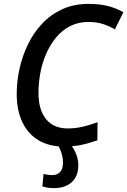

<svg xmlns="http://www.w3.org/2000/svg" viewBox="-20 -744 655 988"><path d="M258 224Q238 224 223.5 221.5Q209 219 198 215L204 151Q214 153 224.5 155Q235 157 250 157Q273 157 288.5 142Q304 127 304 93Q304 69 297 45.5Q290 22 276 0H343Q359 18 371 47Q383 76 383 107Q383 144 368 170Q353 196 325 210Q297 224 258 224ZM308 10Q231 10 177 -23Q123 -56 94.5 -116.5Q66 -177 66 -261Q66 -325 80.5 -390.5Q95 -456 124 -516Q153 -576 197.5 -623Q242 -670 301.5 -697Q361 -724 436 -724Q491 -724 533.5 -713.5Q576 -703 615 -681L571 -593Q544 -609 511 -620Q478 -631 435 -631Q383 -631 341.5 -610Q300 -589 269 -551.5Q238 -514 217.5 -467Q197 -420 187.5 -368Q178 -316 178 -266Q178 -179 217 -131Q256 -83 329 -83Q368 -83 406 -92Q444 -101 482 -115L481 -22Q445 -9 404 0.5Q363 10 308 10Z"/></svg>

Font: Noto Sans Display Medium
Style: Italic
Weight: 500
Italic angle: -12°
Designer: Monotype Design Team
Foundry: Monotype Imaging Inc.
Version: Version 2.003